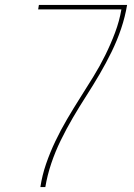

<svg xmlns="http://www.w3.org/2000/svg" viewBox="-20 -755 540 775"><path d="M143 0Q150 -47 166 -93.5Q182 -140 203.5 -185Q225 -230 250.5 -273.5Q276 -317 303 -359.5Q330 -402 356.5 -445Q383 -488 405 -532.5Q427 -577 444.5 -623.5Q462 -670 470 -717H134L137 -735H493Q485 -687 469 -639.5Q453 -592 430.5 -546Q408 -500 382 -455.5Q356 -411 328 -367.5Q300 -324 274 -279.5Q248 -235 225.5 -189Q203 -143 187 -95.5Q171 -48 163 0Z"/></svg>

Font: Iosevka Term Curly Thin
Style: Italic
Weight: 100
Italic angle: -9°
Designer: Belleve Invis
Foundry: Belleve Invis
Version: Version 32.3.0